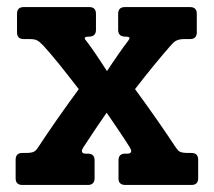

<svg xmlns="http://www.w3.org/2000/svg" viewBox="-20 -525 607 545"><path d="M542.5 -19Q542.5 0 523.4 0H335.4Q326.7 0 321.5 -4.4Q316.4 -8.8 316.4 -18.1V-69.8Q316.4 -88.9 335.4 -88.9H342.3Q352.5 -88.9 352.5 -96.7Q352.5 -100.1 347.7 -107.9Q340.3 -119.6 331.8 -132.6Q323.2 -145.5 314.7 -158.2Q306.2 -170.9 297.9 -182.9Q289.6 -194.8 282.7 -205.1Q268.6 -184.6 252.9 -161.6Q237.3 -138.7 217.3 -107.9Q212.4 -100.1 212.4 -96.7Q212.4 -88.9 222.7 -88.9H229.5Q248.5 -88.9 248.5 -69.8V-18.6Q248.5 -10.3 243.9 -5.1Q239.3 0 229.5 0H43.5Q24.4 0 24.4 -19V-71.8Q24.4 -80.6 28.8 -85.7Q33.2 -90.8 43.5 -90.8H51.3Q61.5 -90.8 67.6 -91.8Q73.7 -92.8 77.4 -95Q81.1 -97.2 84 -100.8Q86.9 -104.5 90.3 -109.9Q98.1 -121.6 111.3 -141.4Q124.5 -161.1 140.4 -183.8Q156.2 -206.5 172.9 -229.7Q189.5 -252.9 203.6 -272Q189.9 -289.6 175.3 -308.3Q160.6 -327.1 147 -344Q133.3 -360.8 121.8 -374.3Q110.4 -387.7 103.5 -395Q97.7 -400.9 93.3 -404.8Q88.9 -408.7 84.7 -410.6Q80.6 -412.6 75.7 -413.3Q70.8 -414.1 63.5 -414.1H47.4Q28.3 -414.1 28.3 -433.1V-485.8Q28.3 -504.9 47.4 -504.9H233.4Q252.4 -504.9 252.4 -485.8V-439.9Q252.4 -431.2 247.6 -426Q242.7 -420.9 231.4 -420.9Q220.7 -420.9 220.7 -417Q220.7 -414.6 221.9 -412.8Q223.1 -411.1 225.6 -408.2Q231 -401.4 238 -391.4Q245.1 -381.3 252.9 -369.9Q260.7 -358.4 268.6 -346.2Q276.4 -334 283.7 -323.2Q291.5 -335 299.8 -347.4Q308.1 -359.9 316.2 -371.3Q324.2 -382.8 331.3 -392.6Q338.4 -402.3 343.8 -409.2Q347.7 -414.6 347.7 -417Q347.7 -420.9 336.4 -420.9Q325.2 -420.9 320.3 -426Q315.4 -431.2 315.4 -439.9V-485.8Q315.4 -504.9 334.5 -504.9H519.5Q538.6 -504.9 538.6 -485.8V-433.1Q538.6 -414.1 519.5 -414.1H503.4Q494.6 -414.1 488.5 -412.6Q482.4 -411.1 477.8 -408.2Q473.1 -405.3 469.2 -400.9Q465.3 -396.5 460.4 -391.1Q454.1 -383.8 442.6 -370.4Q431.2 -356.9 417.5 -340.3Q403.8 -323.7 389.6 -305.7Q375.5 -287.6 363.3 -272Q377.4 -252.9 394 -229.7Q410.6 -206.5 426.5 -183.8Q442.4 -161.1 455.6 -141.4Q468.8 -121.6 476.6 -109.9Q480.5 -104.5 483.2 -100.8Q485.8 -97.2 489.5 -95Q493.2 -92.8 499.3 -91.8Q505.4 -90.8 515.6 -90.8H523.4Q533.7 -90.8 538.1 -85.7Q542.5 -80.6 542.5 -71.8Z"/></svg>

Font: New Telegraph
Style: Bold
Weight: 700
Designer: Frank Baranowski
Foundry: Frank Baranowski
Version: Version 3.001